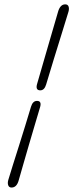

<svg xmlns="http://www.w3.org/2000/svg" viewBox="-20 -744 337 882"><path d="M192 -356Q184 -329 165 -329Q142.5 -329 150 -357Q165.5 -410.5 183.8 -473.8Q202 -537 219 -595Q236 -653 247 -691Q251 -705.5 259.2 -714.8Q267.5 -724 279.5 -724Q291.5 -724 295 -714Q298.5 -704 294.5 -690Q283 -652 265 -594.2Q247 -536.5 227.5 -473.2Q208 -410 192 -356ZM122.5 -254Q130.5 -280.5 150 -280.5Q172 -280.5 164.5 -253Q152.5 -212.5 138.5 -165.5Q124.5 -118.5 110.8 -71.5Q97 -24.5 85.5 16Q74 56.5 66 84Q57 117.5 33 117.5Q21.5 117.5 17.8 107.2Q14 97 18 83Q26.5 54.5 39.2 14Q52 -26.5 66.8 -73.2Q81.5 -120 96 -166.8Q110.5 -213.5 122.5 -254Z"/></svg>

Font: Fraunces 144pt SuperSoft Light
Style: Italic
Weight: 300
Italic angle: -16°
Version: Version 1.000;[b76b70a41]